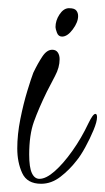

<svg xmlns="http://www.w3.org/2000/svg" viewBox="-20 -423 256 467"><path d="M131 -334Q122 -334 118.5 -343.5Q115 -353 115 -357Q115 -373 124.5 -387.5Q134 -402 146 -403H149Q161 -403 165.5 -397.5Q170 -392 170 -384Q170 -369 157 -351.5Q144 -334 131 -334ZM80 24Q46 24 34 -2Q22 -28 22 -62Q22 -96 29.5 -133.5Q37 -171 46.5 -202Q56 -233 61 -246Q72 -269 83 -285.5Q94 -302 107 -302Q116 -302 120.5 -295.5Q125 -289 125 -279Q125 -259 114 -238.5Q103 -218 94 -200Q74 -159 62.5 -127Q51 -95 51 -47Q51 -16 57.5 -2Q64 12 76 12Q92 12 113 -6.5Q134 -25 156 -56Q178 -87 195 -123Q206 -146 212 -146Q216 -146 216 -138Q216 -127 207.5 -106.5Q199 -86 187.5 -65Q176 -44 166 -32Q149 -10 127 7Q105 24 80 24Z"/></svg>

Font: Inspiration
Style: Regular
Weight: 400
Designer: Robert E. Leuschke
Foundry: Robert E. Leuschke
Version: Version 2.010; ttfautohint (v1.8.3)